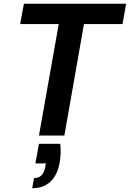

<svg xmlns="http://www.w3.org/2000/svg" viewBox="-20 -720 690 1020"><path d="M187 0 292 -592H87L107 -700H650L631 -592H426L322 0ZM151 280 161 226Q187 226 201.5 210.5Q216 195 221 163L224 148H168L187 44H300Q303 71 302 96Q301 121 297 144Q286 208 249 244Q212 280 151 280Z"/></svg>

Font: DM Sans 12pt
Style: Bold Italic
Weight: 700
Italic angle: -10°
Version: Version 4.004;gftools[0.9.30]